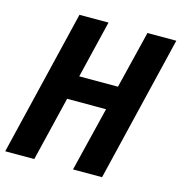

<svg xmlns="http://www.w3.org/2000/svg" viewBox="-116 -787 834 881"><g transform="rotate(15 300.5 -346.5)"><path d="M-13 0 154 -693H292L226 -420H410L477 -693H614L447 0H309L384 -306H199L125 0Z"/></g></svg>

Font: Ubuntu Sans Mono
Style: Bold Italic
Weight: 700
Italic angle: -13.5°
Monospace: yes
Designer: Dalton Maag Ltd
Foundry: Dalton Maag Ltd
Version: Version 1.006